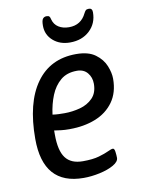

<svg xmlns="http://www.w3.org/2000/svg" viewBox="-82 -770 618 833"><g transform="rotate(-10 227.0 -353.5)"><path d="M219 6Q41 6 41 -197Q41 -356 103 -442.5Q165 -529 279 -529Q333 -529 363.5 -506.5Q394 -484 406.5 -453Q419 -422 419 -396Q419 -335 389.5 -294Q360 -253 309.5 -233Q259 -213 195 -213Q174 -213 157.5 -215Q141 -217 128 -219Q128 -210 128 -200Q128 -130 152 -98Q176 -66 228 -66Q272 -66 299.5 -74Q327 -82 342.5 -89.5Q358 -97 365 -97Q372 -97 374 -81.5Q376 -66 376 -55Q376 -38 351.5 -24Q327 -10 290.5 -2Q254 6 219 6ZM186 -285Q220 -285 254 -294Q288 -303 310.5 -326Q333 -349 333 -389Q333 -417 316.5 -437Q300 -457 270 -457Q226 -457 198 -433.5Q170 -410 154.5 -372Q139 -334 133 -288Q147 -286 160 -285.5Q173 -285 186 -285ZM263 -583Q218 -583 188.5 -609Q159 -635 159 -675Q159 -698 165 -705.5Q171 -713 181 -713Q190 -713 193.5 -709.5Q197 -706 199 -696Q205 -673 224 -661Q243 -649 270 -649Q323 -649 346 -697Q350 -705 354 -709Q358 -713 368 -713Q383 -713 383 -695Q383 -646 349.5 -614.5Q316 -583 263 -583Z"/></g></svg>

Font: Asap Condensed Condensed Regular
Style: Italic
Weight: 400
Width: 3
Italic angle: -6°
Designer: Pablo Cosgaya
Foundry: Omnibus-Type
Version: Version 3.001; ttfautohint (v1.8.4.7-5d5b)